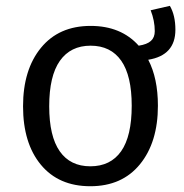

<svg xmlns="http://www.w3.org/2000/svg" viewBox="-20 -627 631 659"><path d="M582 -524.9Q582 -437 488.8 -421.9Q522 -358.4 522 -264.2Q522 -138.7 460.4 -63.2Q398.9 12.2 290 12.2Q181.2 12.2 120.1 -61.8Q59.1 -135.7 59.1 -262.2Q59.1 -387.7 120.6 -462.9Q182.1 -538.1 291 -538.1Q395.5 -538.1 456.1 -470.2Q484.9 -474.6 498 -486.6Q511.2 -498.5 511.2 -520Q511.2 -555.7 497.1 -591.8L563 -606.9Q582 -574.7 582 -524.9ZM290 -56.2Q359.4 -56.2 395.8 -107.9Q432.1 -159.7 432.1 -264.2Q432.1 -367.2 396 -418.7Q359.9 -470.2 291 -470.2Q222.2 -470.2 185.5 -418.2Q148.9 -366.2 148.9 -262.2Q148.9 -159.2 185.1 -107.7Q221.2 -56.2 290 -56.2Z"/></svg>

Font: Fira Sans Book
Style: Regular
Weight: 350
Designer: Carrois Corporate & Edenspiekermann AG
Foundry: Carrois Corporate GbR & Edenspiekermann AG
Version: Version 4.203;PS 004.203;hotconv 1.0.88;makeotf.lib2.5.64775